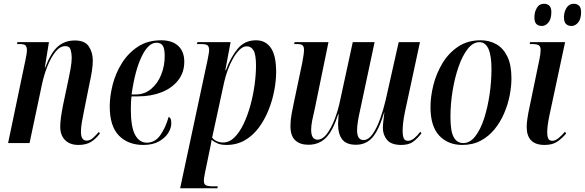

<svg xmlns="http://www.w3.org/2000/svg" viewBox="-20 -760 3107 1020"><path d="M397 10Q351 10 325.5 -16Q300 -42 300 -87Q300 -110 304 -138Q308 -166 315 -202L345 -344Q349 -362 355 -395.5Q361 -429 361 -455Q361 -474 355.5 -494.5Q350 -515 327 -515Q299 -515 274.5 -484.5Q250 -454 231.5 -407Q213 -360 203 -312L137 0H23L116 -445Q119 -459 121 -472Q123 -485 123 -494Q123 -509 116.5 -517.5Q110 -526 85 -526H71L72 -536H240L218 -401H220Q251 -482 288 -513.5Q325 -545 378 -545Q431 -545 452 -513Q473 -481 473 -439Q473 -413 468 -381Q463 -349 456 -319L425 -164Q419 -135 414.5 -108.5Q410 -82 410 -60Q410 -13 440 -13Q459 -13 474.5 -27.5Q490 -42 505 -59L511 -51Q490 -23 464 -6.5Q438 10 397 10Z M742 10Q660 10 611.5 -40Q563 -90 563 -194Q563 -249 578.5 -310Q594 -371 627.5 -424.5Q661 -478 712.5 -512Q764 -546 836 -546Q895 -546 927 -516Q959 -486 959 -432Q959 -375 926.5 -333.5Q894 -292 838.5 -270Q783 -248 713 -248H679Q677 -240 676 -216.5Q675 -193 675 -180Q675 -86 697.5 -44Q720 -2 760 -2Q803 -2 831 -41Q859 -80 876 -139Q882 -137 886 -129.5Q890 -122 890 -104Q890 -79 873 -52.5Q856 -26 823 -8Q790 10 742 10ZM699 -258Q748 -258 783 -287.5Q818 -317 836.5 -363.5Q855 -410 855 -462Q855 -501 845 -517Q835 -533 811 -533Q768 -533 732.5 -459.5Q697 -386 679 -258Z M1083 -443Q1086 -460 1088.5 -473Q1091 -486 1091 -494Q1091 -512 1082.5 -519Q1074 -526 1047 -526H1026L1029 -536H1205L1177 -387H1180Q1206 -457 1243 -501.5Q1280 -546 1340 -546Q1391 -546 1419 -505.5Q1447 -465 1447 -378Q1447 -332 1437 -279Q1427 -226 1406.5 -175Q1386 -124 1355 -82Q1324 -40 1281 -15Q1238 10 1183 10Q1156 10 1138.5 3Q1121 -4 1104 -17Q1102 -1 1099.5 11Q1097 23 1094 37L1068 163Q1065 178 1064 186.5Q1063 195 1063 201Q1063 219 1074.5 224.5Q1086 230 1114 230H1137L1135 240H937ZM1165 -3Q1198 -3 1225 -29.5Q1252 -56 1273.5 -100.5Q1295 -145 1310 -199.5Q1325 -254 1332.5 -309.5Q1340 -365 1340 -412Q1340 -470 1327 -492Q1314 -514 1291 -514Q1272 -514 1253.5 -496.5Q1235 -479 1219 -451Q1203 -423 1190.5 -389.5Q1178 -356 1171 -324L1107 -29Q1115 -18 1130.5 -10.5Q1146 -3 1165 -3Z M2112 10Q2059 10 2036.5 -16.5Q2014 -43 2014 -81Q2014 -99 2017.5 -125.5Q2021 -152 2022 -163H2021Q1992 -67 1958 -29Q1924 9 1871 9Q1820 9 1798 -19.5Q1776 -48 1776 -101Q1776 -115 1777.5 -132Q1779 -149 1779 -153L1777 -154Q1749 -66 1712 -28.5Q1675 9 1618 9Q1574 9 1548.5 -14.5Q1523 -38 1523 -91Q1523 -122 1529.5 -156.5Q1536 -191 1542 -219L1585 -423Q1590 -449 1592.5 -466.5Q1595 -484 1595 -495Q1595 -512 1587.5 -519Q1580 -526 1558 -526H1543L1545 -536H1725L1652 -181Q1644 -148 1638.5 -120Q1633 -92 1633 -71Q1633 -18 1667 -18Q1693 -18 1716 -48Q1739 -78 1758 -127Q1777 -176 1789 -236L1854 -536H1970L1892 -170Q1886 -144 1881.5 -116.5Q1877 -89 1877 -68Q1877 -16 1911 -16Q1937 -16 1959 -47Q1981 -78 1998.5 -126Q2016 -174 2028 -225L2098 -536H2211L2132 -169Q2125 -136 2122 -110.5Q2119 -85 2119 -67Q2119 -38 2125 -25Q2131 -12 2147 -12Q2164 -12 2180.5 -25.5Q2197 -39 2213 -60L2219 -52Q2197 -23 2174 -6.5Q2151 10 2112 10Z M2436 10Q2360 10 2313.5 -39.5Q2267 -89 2267 -191Q2267 -247 2282.5 -308.5Q2298 -370 2330.5 -424Q2363 -478 2413.5 -512Q2464 -546 2534 -546Q2579 -546 2616 -525.5Q2653 -505 2675 -460.5Q2697 -416 2697 -344Q2697 -301 2687.5 -252.5Q2678 -204 2658 -157.5Q2638 -111 2607 -73Q2576 -35 2533.5 -12.5Q2491 10 2436 10ZM2441 0Q2477 0 2505 -36Q2533 -72 2552 -131Q2571 -190 2581 -259Q2591 -328 2591 -393Q2591 -536 2527 -536Q2493 -536 2465 -500.5Q2437 -465 2416.5 -406.5Q2396 -348 2384.5 -278Q2373 -208 2373 -138Q2373 -62 2390.5 -31Q2408 0 2441 0Z M2873 10Q2778 10 2778 -86Q2778 -104 2782 -131.5Q2786 -159 2795 -200L2846 -446Q2849 -460 2850.5 -472Q2852 -484 2852 -496Q2852 -512 2843 -519Q2834 -526 2805 -526H2794L2796 -536H2982L2898 -143Q2892 -113 2889.5 -92.5Q2887 -72 2887 -57Q2887 -37 2892.5 -24.5Q2898 -12 2914 -12Q2930 -12 2947.5 -26.5Q2965 -41 2981 -60L2988 -51Q2966 -25 2940.5 -7.5Q2915 10 2873 10ZM3016 -622Q2998 -622 2987 -632.5Q2976 -643 2976 -668Q2976 -696 2989.5 -718Q3003 -740 3028 -740Q3046 -740 3056.5 -729.5Q3067 -719 3067 -695Q3067 -659 3051.5 -640.5Q3036 -622 3016 -622ZM2859 -622Q2840 -622 2829.5 -632.5Q2819 -643 2819 -668Q2819 -696 2832 -718Q2845 -740 2870 -740Q2888 -740 2898.5 -729.5Q2909 -719 2909 -696Q2909 -659 2893.5 -640.5Q2878 -622 2859 -622Z"/></svg>

Font: Noto Serif Display ExtraCondensed SemiBold
Style: Italic
Weight: 600
Width: 2
Italic angle: -12°
Designer: Monotype Design Team
Foundry: Monotype Imaging Inc.
Version: Version 2.009